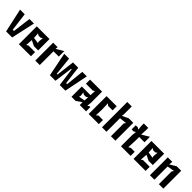

<svg xmlns="http://www.w3.org/2000/svg" viewBox="410 -2342 3948 3948"><g transform="rotate(45 2384.0 -368.0)"><path d="M138 0H314L428 -520H297L246 -120H210L159 -520H24Z M510 0H860V-120H667L628 -94L638 -248L758 -190H880V-520H510ZM630 -436 670 -410H730L770 -436L760 -332L770 -292L638 -312Z M986 0H1116V-400H1270V-560L1111 -465L1116 -520H986Z M1412 0H1573L1627 -401H1643L1697 0H1861L1965 -520H1834L1792 -120H1763L1714 -521H1561L1512 -120H1491L1449 -520H1308Z M2039 0H2159L2279 -82V0H2463V-126H2439L2399 -100L2409 -200V-520H2059V-400H2258L2298 -426L2291 -300H2039ZM2149 -112 2159 -152 2149 -236 2189 -210H2249L2289 -236L2281 -136Z M2539 0H2834V-120H2703L2663 -84L2669 -245V-275L2663 -436L2703 -400H2834V-520H2539Z M2926 0H3056V-394L3216 -412L3186 -375V0H3316V-520H3186L3050 -456L3056 -520V-736H2926Z M3608 -314V-400H3762V-560L3601 -464L3608 -594V-664H3478V-594L3488 -494L3448 -520H3388V-400H3448L3488 -426L3478 -326V0H3758V-120H3648L3598 -94Z M3844 0H4194V-120H4001L3962 -94L3972 -248L4092 -190H4214V-520H3844ZM3964 -436 4004 -410H4064L4104 -436L4094 -332L4104 -292L3972 -312Z M4320 0H4450V-384L4610 -412L4580 -372V0H4710V-520H4580L4443 -438L4450 -520H4320Z"/></g></svg>

Font: Pescante Normal
Style: Regular
Weight: 400
Designer: Ariel Martín Pérez
Foundry: Tunera Type Foundry
Version: Version 1.000;FEAKit 1.0